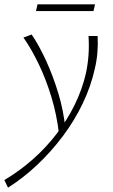

<svg xmlns="http://www.w3.org/2000/svg" viewBox="-73 -576 520 885"><path d="M-36 289 -53 254Q16 213 77 159.5Q138 106 187.5 41.5Q237 -23 271.5 -93.5Q306 -164 323 -238Q332 -280 335 -323Q338 -366 335 -410H377Q379 -372 376 -334.5Q373 -297 364 -259Q346 -178 308.5 -99.5Q271 -21 217.5 50.5Q164 122 99.5 183Q35 244 -36 289ZM199 42Q189 -46 164 -128.5Q139 -211 105 -281.5Q71 -352 35 -403L73 -417Q108 -365 140 -295Q172 -225 196 -145.5Q220 -66 228 15ZM93 -525 100 -556H365L358 -525Z"/></svg>

Font: Ysabeau Office ExtraLight
Style: Italic
Weight: 250
Italic angle: -12°
Designer: Christian Thalmann (Catharsis Fonts)
Version: Version 2.001;gftools[0.9.30]; featfreeze: tnum,lnum,ss02